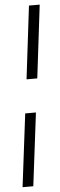

<svg xmlns="http://www.w3.org/2000/svg" viewBox="-58 -727 280 891"><g transform="rotate(-5 82.0 -281.5)"><path d="M122 -360H72L113 -700H163ZM60 137H10L52 -203H102Z"/></g></svg>

Font: Kulim Park ExtraLight
Style: Italic
Weight: 275
Italic angle: -8°
Designer: Noponies / Dale Sattler
Foundry: Noponies
Version: Version 1.000; ttfautohint (v1.8.3)